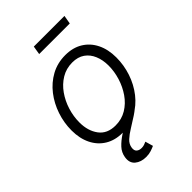

<svg xmlns="http://www.w3.org/2000/svg" viewBox="-271 -821 1135 1135"><g transform="rotate(-45 296.5 -254.0)"><path d="M253.4 11.7Q190.9 11.7 145.3 -16.1Q99.6 -43.9 74.7 -94.2Q49.8 -144.5 49.8 -211.4Q49.8 -275.4 70.3 -336.4Q90.8 -397.5 128.7 -446.3Q166.5 -495.1 219.7 -524.2Q272.9 -553.2 338.4 -553.2Q401.4 -553.2 447 -525.4Q492.7 -497.6 517.6 -447.3Q542.5 -397 542.5 -330.1Q542.5 -265.1 522 -204.1Q501.5 -143.1 463.1 -94.2Q424.8 -45.4 371.6 -16.8Q318.4 11.7 253.4 11.7ZM254.9 -48.3Q306.6 -48.3 347.7 -73.2Q388.7 -98.1 417.2 -139.4Q445.8 -180.7 460.9 -230Q476.1 -279.3 476.1 -328.1Q476.1 -375.5 460.4 -412.8Q444.8 -450.2 414.1 -471.7Q383.3 -493.2 336.9 -493.2Q286.1 -493.2 245.4 -468.5Q204.6 -443.8 175.8 -402.8Q147 -361.8 131.6 -312.3Q116.2 -262.7 116.2 -212.4Q116.2 -141.6 150.9 -95Q185.5 -48.3 254.9 -48.3ZM251.5 211.4Q208.5 211.4 181.4 188.7Q154.3 166 161.6 122.6Q167 88.9 190.4 63.7Q213.9 38.6 247.8 16.4Q281.7 -5.9 319.6 -30.5Q357.4 -55.2 392.8 -86.9Q428.2 -118.7 454.6 -163.3Q481 -208 491.2 -270H537.6Q525.9 -200.7 500.2 -152.6Q474.6 -104.5 441.2 -71Q407.7 -37.6 372.6 -14.4Q337.4 8.8 306.4 27.6Q275.4 46.4 254.4 65.7Q233.4 85 229.5 111.3Q226.1 133.8 238 144.3Q250 154.8 270 154.8Q281.7 154.8 292.2 151.4Q302.7 147.9 311.5 143.6L325.7 192.9Q312 199.2 293.5 205.3Q274.9 211.4 251.5 211.4ZM499 -720.2 489.7 -666.5H233.9L242.7 -720.2Z"/></g></svg>

Font: Inter Light
Style: Italic
Weight: 300
Italic angle: -9.3988°
Designer: Rasmus Andersson
Foundry: rsms
Version: Version 4.001;git-66647c0bb